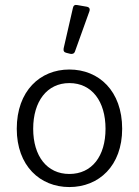

<svg xmlns="http://www.w3.org/2000/svg" viewBox="-20 -757 569 788"><path d="M279.3 -724.6 241.2 -558.6C239.3 -547.9 243.2 -542 252.9 -540L268.6 -536.1C277.3 -534.2 285.2 -537.1 288.1 -546.9L346.7 -710C350.6 -720.7 346.7 -727.5 335.9 -729.5L296.9 -736.3C287.1 -738.3 281.2 -734.4 279.3 -724.6ZM48.8 -228.5C48.8 -76.2 144.5 10.7 264.6 10.7C385.7 10.7 481.4 -76.2 481.4 -228.5C481.4 -383.8 385.7 -471.7 264.6 -471.7C144.5 -471.7 48.8 -383.8 48.8 -228.5ZM413.1 -228.5C413.1 -116.2 357.4 -43 264.6 -43C172.9 -43 116.2 -116.2 116.2 -228.5C116.2 -340.8 172.9 -416 264.6 -416C357.4 -416 413.1 -340.8 413.1 -228.5Z"/></svg>

Font: Ed Sans Neue Light
Style: Regular
Weight: 300
Designer: Stephen Hutchings
Version: Version 1.004;PS 001.004;hotconv 1.0.88;makeotf.lib2.5.64775